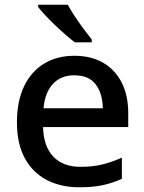

<svg xmlns="http://www.w3.org/2000/svg" viewBox="-20 -786 613 816"><path d="M296 -549Q367 -549 418 -519.5Q469 -490 497 -435.5Q525 -381 525 -305V-246H163Q165 -164 206.5 -120.5Q248 -77 322 -77Q374 -77 414.5 -87Q455 -97 498 -116V-26Q458 -8 416.5 1Q375 10 317 10Q239 10 179 -21Q119 -52 85.5 -113.5Q52 -175 52 -266Q52 -356 82.5 -419.5Q113 -483 168 -516Q223 -549 296 -549ZM295 -466Q239 -466 205 -429.5Q171 -393 165 -326H417Q416 -388 387 -427Q358 -466 295 -466ZM268 -766Q280 -744 298 -716.5Q316 -689 335.5 -663Q355 -637 370 -618V-606H298Q280 -620 257.5 -639.5Q235 -659 212.5 -680.5Q190 -702 171.5 -722Q153 -742 142 -756V-766Z"/></svg>

Font: Noto Sans Javanese Medium
Style: Regular
Weight: 500
Version: Version 2.004